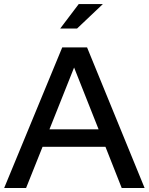

<svg xmlns="http://www.w3.org/2000/svg" viewBox="-20 -936 741 956"><path d="M0.8 0 289.9 -700H413.5L700 0H586L505.1 -205H191.9L109.9 0ZM226.2 -291.9H471L348.9 -599.8ZM279.8 -794 372.1 -915.9H492.4L363.7 -794Z"/></svg>

Font: Red Hat Display VF
Style: Regular
Weight: 300
Designer: Pentagram, MCKL
Foundry: Pentagram, MCKL
Version: Version 1.023